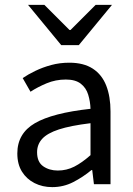

<svg xmlns="http://www.w3.org/2000/svg" viewBox="-20 -755 544 787"><path d="M194 12Q154 12 121.5 -4.5Q89 -21 70 -51.5Q51 -82 51 -126Q51 -208 123 -250Q195 -292 351 -309Q350 -339 341.5 -367Q333 -395 311 -412Q289 -429 250 -429Q208 -429 171 -413.5Q134 -398 105 -379L73 -435Q95 -450 125 -464.5Q155 -479 190 -488.5Q225 -498 264 -498Q323 -498 360.5 -473.5Q398 -449 415.5 -404Q433 -359 433 -298V0H365L358 -58H355Q320 -29 280 -8.5Q240 12 194 12ZM217 -56Q253 -56 284.5 -72Q316 -88 351 -119V-250Q269 -240 221.5 -224.5Q174 -209 153 -186Q132 -163 132 -131Q132 -91 157 -73.5Q182 -56 217 -56ZM231 -570 95 -735H162L265 -632H269L372 -735H439L303 -570Z"/></svg>

Font: Source Sans 3 ExtraLight
Style: Regular
Weight: 400
Version: Version 3.052;hotconv 1.1.0;makeotfexe 2.6.0